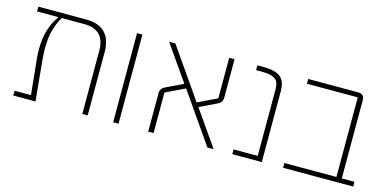

<svg xmlns="http://www.w3.org/2000/svg" viewBox="-61 -921 2507 1244"><g transform="rotate(15 1192.5 -299.0)"><path d="M64 -32H174L150 -269Q147 -302 147 -331Q147 -408 163.5 -460Q180 -512 196 -536L213 -563V-566H72V-598H391Q477 -598 520 -554Q563 -510 563 -425V0H527V-422Q527 -498 491 -532Q455 -566 389 -566H237L228 -549Q212 -520 197.5 -471.5Q183 -423 183 -345Q183 -325 184.5 -303.5Q186 -282 188 -259L213 0H64Z M734 -598H770V0H734Z M969 -256Q969 -274 976.5 -285.5Q984 -297 1001 -305L1115 -360L949 -598H991L1223 -264L1352 -326V-598H1388V-342Q1388 -324 1380.5 -312.5Q1373 -301 1356 -293L1242 -238L1408 0H1366L1134 -334L1005 -272V0H969Z M1533 -32H1695V-475Q1695 -496 1691 -513Q1687 -530 1675 -541.5Q1663 -553 1640 -559.5Q1617 -566 1579 -566H1541V-598H1583Q1627 -598 1656 -589.5Q1685 -581 1701.5 -565.5Q1718 -550 1724.5 -527Q1731 -504 1731 -476V0H1533Z M1874 -32H2223V-566H1882V-598H2217Q2259 -598 2259 -556V-32H2344V0H1874Z"/></g></svg>

Font: IBM Plex Sans Hebrew ExtraLight
Style: Regular
Weight: 200
Designer: Mike Abbink, Paul van der Laan, Pieter van Rosmalen, Yanek Iontef
Foundry: Bold Monday
Version: Version 1.2